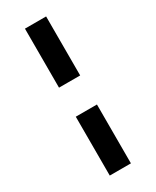

<svg xmlns="http://www.w3.org/2000/svg" viewBox="-246 -939 906 1116"><g transform="rotate(-30 207.0 -381.0)"><path d="M278 -874H136V-478H278ZM278 -283H136V112H278Z"/></g></svg>

Font: Glow Sans TC Normal
Style: Bold
Weight: 700
Designer: Ryoko NISHIZUKA (kana, bopomofo & ideographs); Paul D. Hunt (Latin, Greek & Cyrillic); Sandoll Communications, Soo-young
Version: Version 0.93